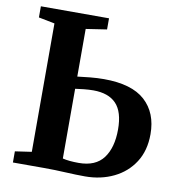

<svg xmlns="http://www.w3.org/2000/svg" viewBox="-83 -818 834 899"><g transform="rotate(10 334.0 -369.0)"><path d="M380.5 5.5Q340 5.5 288.5 2.8Q237 0 185 0H37V-53L115.5 -64.5V-675L39 -690V-743H363V-690L264 -675V-448.5Q289.5 -452 323.8 -455.2Q358 -458.5 389.5 -458.5Q522 -458.5 585.2 -401Q648.5 -343.5 648.5 -242Q648.5 -164 613 -108.8Q577.5 -53.5 516.5 -24Q455.5 5.5 380.5 5.5ZM340.5 -51.5Q420.5 -51.5 457.8 -101.2Q495 -151 495 -237.5Q495 -321 458.5 -359.5Q422 -398 349.5 -398Q329 -398 305 -395.5Q281 -393 264 -390.5V-59Q293.5 -51.5 340.5 -51.5Z"/></g></svg>

Font: Merriweather Text Regular
Style: Bold
Weight: 700
Designer: Eben Sorkin
Foundry: Eben Sorkin
Version: Version 2.100; ttfautohint (v1.7.19-72a1) -l 8 -r 50 -G 200 